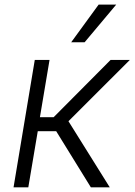

<svg xmlns="http://www.w3.org/2000/svg" viewBox="-20 -802 576 822"><path d="M38 0 128.9 -545.5H192.1L150.9 -300.1H209.5L453.5 -545.5H535.9L273.1 -283L449.9 0H369L220.5 -240.4H141.7L101.2 0ZM284.8 -621.1 402.3 -782.3H477.6L342.3 -621.1Z"/></svg>

Font: Karasuma Gothic
Style: Light Italic
Weight: 300
Italic angle: 9.39998°
Designer: Rasmus Andersson / Ryoko Nishizuka
Foundry: rsms
Version: Version 1.00